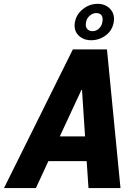

<svg xmlns="http://www.w3.org/2000/svg" viewBox="-57 -964 674 984"><path d="M249.5 -265.1H378.9L363.3 -502.9L360.4 -503.4ZM387.2 -138.2H190.9L127 0H-36.6L316.4 -710.9H491.2L560.5 0H396.5ZM417 -804.2Q435.5 -804.2 449.2 -816.9Q463.9 -829.6 467.8 -851.1Q471.7 -872.6 463.9 -884.8Q455.1 -897 436.5 -897Q418 -897 403.3 -883.8Q387.7 -871.1 383.8 -849.6Q379.9 -828.1 389.2 -816.4Q398.4 -804.7 417 -804.2ZM343.8 -784.2Q319.3 -810.5 327.1 -851.6Q335 -891.6 368.7 -918Q402.3 -944.3 443.4 -944.3Q484.4 -944.3 508.8 -917Q533.2 -889.6 525.4 -848.1Q517.6 -806.6 484.4 -782.2Q451.2 -757.8 410.2 -757.8Q369.1 -757.8 343.8 -784.2Z"/></svg>

Font: Roboto-BlackItalic
Style: Italic
Weight: 900
Italic angle: -12°
Designer: Google
Version: Version 1.100141; 2013